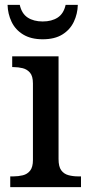

<svg xmlns="http://www.w3.org/2000/svg" viewBox="-20 -767 366 787"><path d="M22 0V-44H35Q55 -44 73.5 -48.5Q92 -53 103.5 -67.5Q115 -82 115 -111V-425Q115 -455 103 -469Q91 -483 73 -487.5Q55 -492 35 -492H30V-536H220V-115Q220 -84 231 -69Q242 -54 260.5 -49Q279 -44 300 -44H312V0ZM155 -606Q107 -606 75 -625.5Q43 -645 27.5 -677.5Q12 -710 11 -747H61Q69 -711 93.5 -695Q118 -679 155 -679Q192 -679 216.5 -695Q241 -711 249 -747H299Q298 -710 282.5 -677.5Q267 -645 235.5 -625.5Q204 -606 155 -606Z"/></svg>

Font: ET Text
Style: Regular
Weight: 470
Designer: Monotype Design Team
Foundry: Monotype Imaging Inc.
Version: Version 2.009